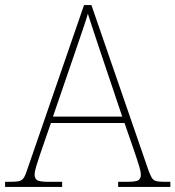

<svg xmlns="http://www.w3.org/2000/svg" viewBox="-24 -734 689 754"><path d="M-4 0V-20H18Q41 -20 52 -23Q63 -26 69.5 -36Q76 -46 83 -68L306 -714H335L558 -68Q566 -46 572 -36Q578 -26 589 -23Q600 -20 623 -20H645V0H440V-20H474Q512 -20 520.5 -27Q529 -34 529 -48Q529 -60 523 -80Q517 -100 510.5 -119Q504 -138 501 -147L465 -251H176L140 -147Q137 -138 130.5 -119Q124 -100 118 -80Q112 -60 112 -48Q112 -34 121 -27Q130 -20 167 -20H220V0ZM184 -276H456L379 -505Q370 -532 359 -564.5Q348 -597 338 -628Q328 -659 321 -680Q317 -665 306.5 -634Q296 -603 285 -570.5Q274 -538 266 -515Z"/></svg>

Font: Noto Serif Tibetan Thin
Style: Regular
Weight: 250
Version: Version 2.103